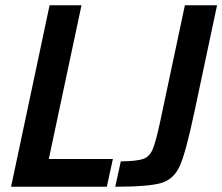

<svg xmlns="http://www.w3.org/2000/svg" viewBox="-20 -708 843 728"><path d="M22 0 168 -688H289L165 -105H408L385 0ZM588 -250 681 -688H803L717 -283Q685 -132 662.5 -80.5Q640 -29 592.5 -14.5Q545 0 417 0L438 -96Q500 -97 523.5 -105.5Q547 -114 559 -142Q571 -170 588 -250Z"/></svg>

Font: Saira Semi Condensed Medium
Style: Italic
Weight: 500
Width: 4
Italic angle: -12°
Designer: Hector Gatti with collaboration of the Omnibus-Type team
Foundry: Omnibus-Type
Version: Version 1.001; ttfautohint (v1.8)